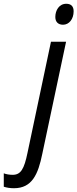

<svg xmlns="http://www.w3.org/2000/svg" viewBox="-148 -757 410 1017"><path d="M186 -626C218 -626 242 -656 242 -697C242 -723 229 -737 203 -737C165 -737 145 -702 145 -667C145 -640 161 -626 186 -626ZM-74 240C22 240 54 166 76 58L202 -536H122L-2 51C-20 139 -38 169 -81 169C-98 169 -116 166 -128 161V232C-113 237 -95 240 -74 240Z"/></svg>

Font: Noto Sans Condensed
Style: Italic
Weight: 400
Width: 3
Italic angle: -12°
Designer: Monotype Design Team
Foundry: Monotype Imaging Inc.
Version: Version 2.013